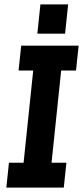

<svg xmlns="http://www.w3.org/2000/svg" viewBox="-20 -859 380 879"><path d="M151 -705 165 -839H292L278 -705ZM21 -114H88L132 -536H65L77 -650H340L328 -536H260L216 -114H284L272 0H9Z"/></svg>

Font: Zilla Slab
Style: Bold Italic
Weight: 700
Italic angle: -6°
Designer: Typotheque.com
Foundry: Typotheque type foundry
Version: Version 1.1; 2017; ttfautohint (v1.6)